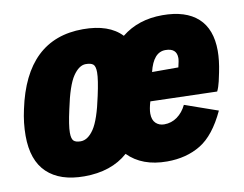

<svg xmlns="http://www.w3.org/2000/svg" viewBox="-64 -608 895 705"><g transform="rotate(-10 384.0 -255.5)"><path d="M759 -358Q759 -323 750 -279Q748 -268 743 -246.5Q738 -225 731 -211L483 -218Q475 -191 475 -174Q475 -150 487.5 -138Q500 -126 519 -126Q546 -126 567.5 -141.5Q589 -157 602 -184L725 -141Q685 -55 631.5 -22.5Q578 10 506 10Q413 10 360 -44Q298 11 197 11Q107 11 58.5 -35Q10 -81 10 -173Q10 -221 21 -270Q74 -522 285 -522Q382 -522 429 -472Q491 -522 581 -522Q668 -522 713.5 -480.5Q759 -439 759 -358ZM309 -357Q309 -380 300.5 -387Q292 -394 273 -394Q248 -394 225.5 -361Q203 -328 185 -241Q172 -183 172 -156Q172 -133 180 -125.5Q188 -118 206 -118Q233 -118 255.5 -151.5Q278 -185 296 -271Q309 -330 309 -357ZM508 -323H606Q612 -347 612 -357Q612 -394 570 -394Q525 -394 508 -323Z"/></g></svg>

Font: Decalotype Black Italic
Style: Regular
Weight: 900
Italic angle: -12°
Designer: Alfredo Marco Pradil
Foundry: Alfredo Marco Pradil
Version: Version 1.0